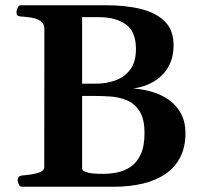

<svg xmlns="http://www.w3.org/2000/svg" viewBox="-20 -713 766 733"><path d="M64 0Q55.7 0 51.5 -9.8Q47.4 -19.5 47.4 -24.9Q47.4 -41 63.5 -43Q83 -44.4 102.5 -47.6Q122.1 -50.8 135.5 -57.1Q148.9 -63.5 148.9 -74.2L149.4 -602.5Q149.4 -623.5 134.5 -633.1Q119.6 -642.6 99.1 -645.8Q78.6 -648.9 60.5 -649.9Q50.3 -650.9 46.6 -654.1Q43 -657.2 43 -668Q43 -673.3 47.1 -683.1Q51.3 -692.9 59.6 -692.9H385.3Q462.9 -692.9 520.5 -678Q578.1 -663.1 610.4 -629.9Q642.6 -596.7 642.6 -540.5Q642.6 -487.3 618.2 -450.4Q593.8 -413.6 553.5 -394.3Q513.2 -375 465.8 -373.5L466.8 -376Q512.2 -375.5 552.5 -364.7Q592.8 -354 623.3 -332.8Q653.8 -311.5 670.9 -279.5Q688 -247.6 688 -204.6Q688 -152.8 668.9 -114.3Q649.9 -75.7 613.8 -50.3Q577.6 -24.9 526.9 -12.5Q476.1 0 412.6 0ZM293.5 -393.6H347.7Q385.7 -393.6 420.4 -406Q455.1 -418.5 477.1 -447.3Q499 -476.1 499 -525.9Q499 -592.8 460 -620.1Q420.9 -647.5 358.9 -647.5H293.5ZM374.5 -49.3Q399.9 -49.3 427.2 -54.7Q454.6 -60.1 478.3 -75.9Q502 -91.8 516.8 -122.8Q531.7 -153.8 531.7 -204.6Q531.7 -259.3 512.7 -288.6Q493.7 -317.9 464.4 -330.1Q435.1 -342.3 403.1 -344.5Q371.1 -346.7 344.7 -346.7H293.5V-67.4Q293.5 -67.4 296.6 -62.7Q299.8 -58.1 316.7 -53.7Q333.5 -49.3 374.5 -49.3Z"/></svg>

Font: Gelasio SemiBold
Style: Regular
Weight: 600
Designer: Eben Sorkin
Foundry: Eben Sorkin
Version: Version 1.008